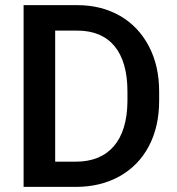

<svg xmlns="http://www.w3.org/2000/svg" viewBox="-20 -731 693 751"><path d="M276.9 0C340.8 0 397.9 -13.7 447.8 -41.5C497.1 -69.3 535.6 -108.4 562.5 -159.7C589.4 -210.9 602.5 -270 602.5 -337.4V-373C602.5 -439.5 589.4 -498.5 562.5 -549.8C535.6 -601.1 498 -641.1 449.7 -668.9C400.9 -696.8 345.2 -710.9 282.2 -710.9H72.3V0ZM282.2 -611.3C409.7 -611.3 478.5 -527.8 478.5 -373.5V-334C477.1 -182.1 405.8 -98.6 276.4 -98.6H195.8V-611.3Z"/></svg>

Font: Roboto Medium
Style: Regular
Weight: 500
Designer: Google
Version: Version 2.137; 2017